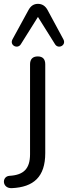

<svg xmlns="http://www.w3.org/2000/svg" viewBox="-77 -786 353 997"><path d="M-16 191C98 186 158 132 158 9V-452C158 -479 145 -493 119 -493C93 -493 79 -479 79 -452V15C79 91 45 123 -28 127C-69 130 -67 193 -16 191ZM252 -582 170 -734C158 -756 141 -766 120 -766C99 -766 83 -756 71 -734L-12 -582C-29 -551 14 -529 31 -556L120 -698L209 -556C226 -529 269 -551 252 -582Z"/></svg>

Font: SN Pro Book
Style: Regular
Weight: 350
Designer: Tobias Whetton
Foundry: Supernotes
Version: Version 1.003;Glyphs 3.3 (3324)